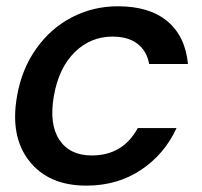

<svg xmlns="http://www.w3.org/2000/svg" viewBox="-20 -580 640 609"><path d="M34.2 -275.9Q48.8 -360.4 94.7 -425.3Q140.6 -490.2 208 -525.1Q275.4 -560.1 354 -560.1Q454.1 -560.1 511 -512.5Q567.9 -464.8 576.2 -377H453.1Q445.8 -418 416.3 -440.9Q386.7 -463.9 336.9 -463.9Q267.1 -463.9 216.8 -414.3Q166.5 -364.7 150.9 -275.9Q135.3 -186.5 168.2 -136.7Q201.2 -86.9 271 -86.9Q370.1 -86.9 417 -173.8H540Q501.5 -90.3 426.8 -40.8Q352.1 8.8 253.9 8.8Q134.3 8.8 72.8 -69.3Q11.2 -147.5 34.2 -275.9Z"/></svg>

Font: SVN-Poppins Medium
Style: Italic
Weight: 500
Italic angle: -10°
Designer: Ninad Kale (Devanagari), Jonny Pinhorn (Latin)
Foundry: Indian Type Foundry
Version: Version 3.002 2017